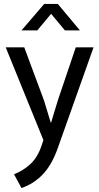

<svg xmlns="http://www.w3.org/2000/svg" viewBox="-20 -710 501 973"><path d="M9 -470H103L203 -201L237 -89H239L273 -201L364 -470H454L273 40Q243 125 197.5 173Q152 221 89 243L51 173Q98 155 134.5 121Q171 87 191 27L200 0ZM385 -556H309L239 -640L169 -556H89L204 -690H273Z"/></svg>

Font: Mukta Mahee
Style: Regular
Weight: 400
Designer: Shuchita Grover, Noopur Datye, Girish Dalvi, Yashodeep Gholap
Foundry: Ek Type
Version: Version 2.538;PS 1.000;hotconv 16.6.51;makeotf.lib2.5.65220;